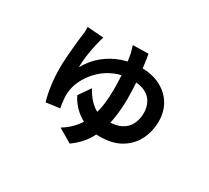

<svg xmlns="http://www.w3.org/2000/svg" viewBox="-140 -856 1280 1176"><g transform="rotate(30 500.0 -268.0)"><path d="M315 -574Q311 -562 307 -548.5Q303 -535 301 -525Q297 -508 292.5 -486Q288 -464 284 -438.5Q280 -413 278 -388Q276 -363 276 -342Q311 -405 363 -447Q415 -489 477.5 -510.5Q540 -532 602 -532Q687 -532 746 -501Q805 -470 835.5 -417.5Q866 -365 866 -300Q866 -229 836.5 -169.5Q807 -110 747.5 -74Q688 -38 597 -38Q549 -38 502.5 -54.5Q456 -71 417 -105Q378 -139 353 -189L410 -271Q439 -214 483.5 -179Q528 -144 594 -144Q653 -144 689.5 -163.5Q726 -183 743.5 -218Q761 -253 761 -298Q761 -337 744.5 -369Q728 -401 692.5 -419.5Q657 -438 597 -438Q533 -438 481 -416Q429 -394 390.5 -358Q352 -322 328 -279Q304 -236 297 -195Q295 -185 294 -174.5Q293 -164 293 -152Q293 -145 294.5 -128.5Q296 -112 298.5 -95Q301 -78 303 -67L207 -54Q194 -96 185.5 -156Q177 -216 177 -276Q177 -314 179.5 -352Q182 -390 185.5 -425Q189 -460 192 -488Q195 -516 198 -535Q200 -547 200 -560.5Q200 -574 199 -583ZM604 -627Q610 -597 616 -549Q622 -501 626.5 -442Q631 -383 631 -322Q631 -241 617 -165Q603 -89 566.5 -23.5Q530 42 461 91L364 34Q416 2 449 -39.5Q482 -81 499.5 -128.5Q517 -176 523.5 -227.5Q530 -279 530 -331Q530 -409 523.5 -471.5Q517 -534 509 -573Q506 -587 502 -599.5Q498 -612 494 -625Z"/></g></svg>

Font: Noto Sans SC SemiBold
Style: Regular
Weight: 600
Designer: Ryoko NISHIZUKA 西塚涼子 (kana, bopomofo & ideographs); Paul D. Hunt (Latin, Greek & Cyrillic); Sandoll Communications 산돌커뮤니
Foundry: Adobe
Version: Version 2.004-H2;hotconv 1.0.118;makeotfexe 2.5.65603